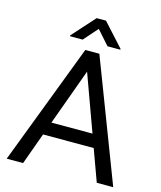

<svg xmlns="http://www.w3.org/2000/svg" viewBox="-130 -996 912 1089"><g transform="rotate(15 326.0 -451.0)"><path d="M543 0 475.1 -186H177.7L110.4 0H14.2L285.2 -710.9H367.7L639.6 0ZM206.1 -263.2H447.3L326.7 -594.7ZM355.5 -901.9 476.6 -768.6V-763.7H401.4L328.1 -846.2L255.4 -763.7H181.2V-769L300.8 -901.9Z"/></g></svg>

Font: Vazirmatn FD
Style: Regular
Weight: 400
Designer: Saber Rastikerdar
Foundry: Saber Rastikerdar
Version: Version 33.001